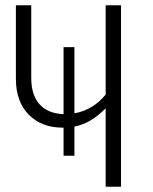

<svg xmlns="http://www.w3.org/2000/svg" viewBox="-20 -705 576 725"><path d="M437 -685V0H379V-296Q351 -268 323 -251Q295 -234 261 -227V-117H220V-223H216Q137 -223 88.5 -272Q40 -321 40 -408V-685H98V-411Q98 -345 130 -310.5Q162 -276 220 -274V-527H261V-277Q332 -290 379 -348V-685Z"/></svg>

Font: Fira Sans Condensed Light
Style: Regular
Weight: 300
Width: 3
Designer: bBox Type GmbH & Carrois Corporate GbR & Edenspiekermann AG
Foundry: bBox Type GmbH & Carrois Corporate GbR & Edenspiekermann AG
Version: Version 4.301